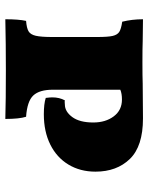

<svg xmlns="http://www.w3.org/2000/svg" viewBox="60 -602 544 703"><g transform="rotate(90 331.5 -250.0)"><path d="M428 -320Q428 -365 405.5 -395Q383 -425 344 -425Q322 -425 308 -419V-172Q308 -123 329 -100.5Q350 -78 407 -74Q415 -49 415 2Q347 0 238 0Q138 0 50 2Q50 -47 56 -74Q82 -76 94 -83Q106 -90 110.5 -109.5Q115 -129 115 -170V-333Q115 -374 111 -391Q107 -408 96.5 -415Q86 -422 59 -426Q50 -462 50 -502L130 -501Q155 -500 208 -500Q258 -500 286 -501L413 -502Q515 -502 561.5 -454Q608 -406 608 -328Q608 -272 582 -229Q556 -186 508.5 -162.5Q461 -139 398 -139Q360 -139 338 -146Q336 -162 336 -170Q336 -196 347 -216Q351 -215 355.5 -215.5Q360 -216 362 -216Q388 -216 408 -243Q428 -270 428 -320Z"/></g></svg>

Font: Vollkorn SC Black
Style: Regular
Weight: 900
Designer: Friedrich Althausen
Foundry: Friedrich Althausen
Version: Version 4.015